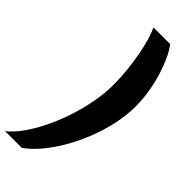

<svg xmlns="http://www.w3.org/2000/svg" viewBox="-394 -776 1066 1066"><g transform="rotate(45 139.0 -243.0)"><path d="M-80 252Q-44 224 -9 175.5Q26 127 57 64.5Q88 2 112 -69Q136 -140 150 -214Q164 -288 164 -359Q164 -413 158 -468.5Q152 -524 142.5 -576Q133 -628 120.5 -670Q108 -712 95 -738H226Q247 -712 266.5 -670Q286 -628 302 -576Q318 -524 327 -468.5Q336 -413 336 -359Q336 -288 320 -214.5Q304 -141 276 -70Q248 1 211.5 63.5Q175 126 134 174.5Q93 223 51 252Z"/></g></svg>

Font: Gantari Black
Style: Italic
Weight: 900
Italic angle: -10°
Version: Version 1.000